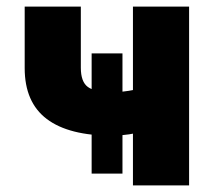

<svg xmlns="http://www.w3.org/2000/svg" viewBox="-20 -561 647 581"><path d="M320.3 -150.4Q188.5 -150.4 121.6 -200.9Q54.7 -251.5 54.7 -355V-541H224.6V-356Q224.6 -313.5 245.8 -297.9Q267.1 -282.2 320.3 -282.2Q352.5 -282.2 386.7 -289.3Q420.9 -296.4 461.9 -310.5V-178.7Q448.7 -172.4 423.6 -165.5Q398.4 -158.7 370.8 -154.5Q343.3 -150.4 320.3 -150.4ZM382.3 0V-541H552.2V0ZM257.3 -35.6V-399.4H350.6V-35.6Z"/></svg>

Font: Inter 17pt ExtraBold
Style: Regular
Weight: 800
Version: Version 4.001;git-66647c0bb